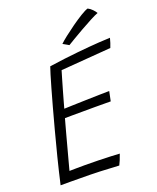

<svg xmlns="http://www.w3.org/2000/svg" viewBox="-156 -941 845 1036"><g transform="rotate(-20 267.0 -423.0)"><path d="M346 5Q290 1.5 237 -0.5Q184 -2.5 126 -2.5Q99.5 -3 69 -3Q38.5 -3 12 -3Q29 -78 47.8 -152.5Q66.5 -227 85 -295.5Q120.5 -428.5 144.8 -513Q169 -597.5 179 -625.5Q268.5 -638.5 344.2 -646Q420 -653.5 470.5 -656.8Q521 -660 534.5 -660Q530.5 -644.5 526.8 -633Q523 -621.5 517.5 -607.5L229.5 -585Q225 -570 217 -542.8Q209 -515.5 200 -484.2Q191 -453 183.5 -426Q176 -399 172 -384.5Q186 -385 221.2 -386.2Q256.5 -387.5 299 -388.5Q341.5 -389.5 378.2 -390.5Q415 -391.5 432.5 -391.5L421 -336Q413.5 -336 388.5 -336.2Q363.5 -336.5 329.5 -336.5Q295.5 -336.5 260.5 -336.2Q225.5 -336 197.8 -336Q170 -336 158 -335.5Q156 -328 149.2 -303.8Q142.5 -279.5 133.5 -246.2Q124.5 -213 115 -177.2Q105.5 -141.5 97 -110.2Q88.5 -79 83.5 -59.5Q97.5 -60 125.2 -60.2Q153 -60.5 174.5 -60.5Q211.5 -60.5 250 -59.5Q288.5 -58.5 320.5 -57.2Q352.5 -56 370.5 -54.5Q365.5 -39 358 -21Q350.5 -3 346 5ZM475 -849.5Q488.5 -843 500.5 -830.5Q512.5 -818 517.5 -808.5Q502 -803 472.5 -787.5Q443 -772 410.5 -753.5Q378 -735 351.5 -719.2Q325 -703.5 315.5 -697.5L282 -716.5Q294 -728.5 319.8 -748.8Q345.5 -769 376 -790.8Q406.5 -812.5 433.5 -829Q460.5 -845.5 475 -849.5Z"/></g></svg>

Font: Grandstander ExtraLight
Style: Italic
Weight: 200
Italic angle: -15°
Designer: Tyler Finck
Foundry: Etcetera Type Co
Version: Version 1.200; ttfautohint (v1.8.3)